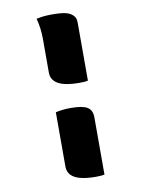

<svg xmlns="http://www.w3.org/2000/svg" viewBox="-99 -834 799 1067"><g transform="rotate(-10 300.0 -300.5)"><path d="M182 -757Q204 -762 224 -764Q244 -766 269 -766Q319 -766 345.5 -760Q372 -754 388 -738Q396 -730 399.5 -720.5Q403 -711 403 -692V-369Q395 -367 383.5 -366Q372 -365 354 -365Q275 -365 236 -386.5Q197 -408 197 -450V-642Q197 -673 193 -701.5Q189 -730 182 -757ZM197 -227Q220 -232 240 -234Q260 -236 282 -236Q350 -236 376.5 -219Q403 -202 403 -162V161Q395 163 383.5 164Q372 165 354 165Q301 165 266 155.5Q231 146 214 127Q197 108 197 80Z"/></g></svg>

Font: Recursive Monospace Casual Black
Style: Regular
Weight: 900
Version: Version 1.047